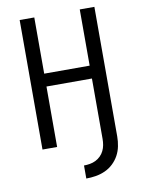

<svg xmlns="http://www.w3.org/2000/svg" viewBox="-100 -803 800 1073"><g transform="rotate(-10 300.0 -266.5)"><path d="M301 202V128Q318 128 335 125Q352 122 367.5 114.5Q383 107 395.5 94.5Q408 82 415.5 66.5Q423 51 426 34Q429 17 429 0V-343H171V0H88V-735H171V-416H429V-735H512V0Q512 28 506.5 55.5Q501 83 488 107Q475 131 454.5 150.5Q434 170 408.5 181.5Q383 193 355.5 197.5Q328 202 301 202Z"/></g></svg>

Font: Iosevka Meiseki Sans
Style: Regular
Weight: 400
Monospace: yes
Designer: Belleve Invis
Foundry: Belleve Invis
Version: Version 11.2.6; ttfautohint (v1.8.4)